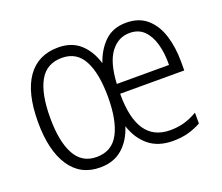

<svg xmlns="http://www.w3.org/2000/svg" viewBox="-97 -682 963 833"><g transform="rotate(-20 384.5 -266.0)"><path d="M554 -542Q613 -542 650 -509.5Q687 -477 704 -422.5Q721 -368 721 -303V-261H425Q424 -38 576 -38Q610 -38 639.5 -46Q669 -54 702 -73V-23Q673 -7 641.5 1.5Q610 10 572 10Q504 10 461 -25Q418 -60 398 -121Q380 -62 339.5 -26Q299 10 235 10Q145 10 96.5 -63Q48 -136 48 -267Q48 -402 97.5 -472Q147 -542 240 -542Q302 -542 341 -507Q380 -472 398 -412Q417 -469 455 -505.5Q493 -542 554 -542ZM553 -495Q500 -495 465.5 -449Q431 -403 426 -306H667Q668 -360 656 -402.5Q644 -445 619 -470Q594 -495 553 -495ZM240 -494Q169 -494 136.5 -435.5Q104 -377 104 -267Q104 -157 136.5 -97.5Q169 -38 236 -38Q307 -38 339 -98Q371 -158 371 -266Q371 -375 339.5 -434.5Q308 -494 240 -494Z"/></g></svg>

Font: Noto Sans Sinhala Condensed Light
Style: Regular
Weight: 300
Width: 3
Designer: Jelle Bosma - Monotype Design Team
Foundry: Monotype Imaging Inc.
Version: Version 2.006; ttfautohint (v1.8.4.7-5d5b)